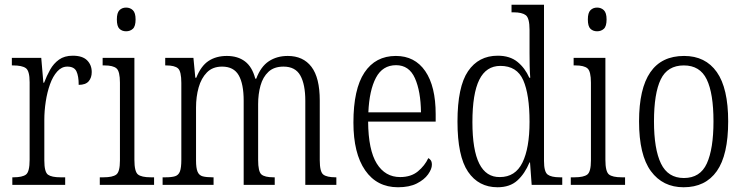

<svg xmlns="http://www.w3.org/2000/svg" viewBox="-20 -780 3141 810"><path d="M32 0V-32H37Q74 -32 89.5 -43.5Q105 -55 105 -106V-433Q105 -481 89 -492.5Q73 -504 35 -504H30V-536H154L163 -431H166Q177 -460 191.5 -486Q206 -512 229 -528.5Q252 -545 287 -545Q328 -545 347.5 -525.5Q367 -506 367 -476Q367 -452 354 -437Q341 -422 312 -422Q312 -459 302.5 -479Q293 -499 264 -499Q240 -499 221.5 -478.5Q203 -458 191 -424.5Q179 -391 173 -351.5Q167 -312 167 -275V-103Q167 -54 182.5 -43Q198 -32 235 -32H255V0Z M512 -648Q495 -648 484 -658.5Q473 -669 473 -698Q473 -726 484 -737Q495 -748 512 -748Q529 -748 540.5 -737Q552 -726 552 -698Q552 -669 540.5 -658.5Q529 -648 512 -648ZM401 0V-32H417Q455 -32 470.5 -43.5Q486 -55 486 -103V-431Q486 -479 471.5 -491.5Q457 -504 421 -504H413V-536H547V-106Q547 -56 562 -44Q577 -32 616 -32H630V0Z M666 0V-32H679Q704 -32 718.5 -36.5Q733 -41 739 -56.5Q745 -72 745 -106V-430Q745 -479 731 -491.5Q717 -504 681 -504H677V-536H796L804 -452H808Q828 -502 860 -523Q892 -544 937 -544Q983 -544 1013.5 -521Q1044 -498 1057 -448H1061Q1080 -499 1114 -521.5Q1148 -544 1194 -544Q1259 -544 1294 -498Q1329 -452 1329 -356V-104Q1329 -55 1344 -43.5Q1359 -32 1396 -32H1399V0H1268V-355Q1268 -424 1247 -461.5Q1226 -499 1176 -499Q1136 -499 1112.5 -477Q1089 -455 1079 -419Q1069 -383 1069 -341V-105Q1069 -56 1083 -44Q1097 -32 1134 -32H1139V0H1008V-355Q1008 -426 987 -462.5Q966 -499 917 -499Q877 -499 853 -474.5Q829 -450 818 -411Q807 -372 807 -326V-103Q807 -71 813.5 -55.5Q820 -40 835.5 -36Q851 -32 876 -32H881V0Z M1659 10Q1570 10 1520.5 -61.5Q1471 -133 1471 -263Q1471 -404 1517.5 -474Q1564 -544 1650 -544Q1730 -544 1774 -480Q1818 -416 1818 -298V-267H1533Q1534 -147 1569.5 -90Q1605 -33 1668 -33Q1714 -33 1743 -57Q1772 -81 1787 -113Q1793 -110 1797.5 -103.5Q1802 -97 1802 -85Q1802 -67 1786 -44.5Q1770 -22 1738.5 -6Q1707 10 1659 10ZM1756 -306Q1755 -395 1730.5 -450Q1706 -505 1651 -505Q1594 -505 1566 -452Q1538 -399 1534 -306Z M2079 10Q1999 10 1954.5 -55.5Q1910 -121 1910 -267Q1910 -414 1954.5 -479.5Q1999 -545 2080 -545Q2131 -545 2163 -519Q2195 -493 2213 -452H2217Q2215 -476 2214.5 -502.5Q2214 -529 2214 -555V-654Q2214 -704 2198 -716Q2182 -728 2147 -728H2138V-760H2275V-101Q2275 -55 2290.5 -43.5Q2306 -32 2342 -32H2352V0H2223L2216 -95H2214Q2194 -47 2162.5 -18.5Q2131 10 2079 10ZM2089 -33Q2154 -33 2184 -94Q2214 -155 2214 -266Q2214 -381 2187.5 -441.5Q2161 -502 2091 -502Q2031 -502 2002 -443.5Q1973 -385 1973 -265Q1973 -147 2002 -89.5Q2031 -32 2089 -33Z M2499 -648Q2482 -648 2471 -658.5Q2460 -669 2460 -698Q2460 -726 2471 -737Q2482 -748 2499 -748Q2516 -748 2527.5 -737Q2539 -726 2539 -698Q2539 -669 2527.5 -658.5Q2516 -648 2499 -648ZM2388 0V-32H2404Q2442 -32 2457.5 -43.5Q2473 -55 2473 -103V-431Q2473 -479 2458.5 -491.5Q2444 -504 2408 -504H2400V-536H2534V-106Q2534 -56 2549 -44Q2564 -32 2603 -32H2617V0Z M2864 10Q2776 10 2726 -58Q2676 -126 2676 -268Q2676 -544 2866 -544Q2956 -544 3004 -476Q3052 -408 3052 -268Q3052 -126 3004 -58Q2956 10 2864 10ZM2865 -29Q2934 -29 2962 -90.5Q2990 -152 2990 -268Q2990 -386 2961.5 -445Q2933 -504 2865 -504Q2796 -504 2767.5 -445Q2739 -386 2739 -268Q2739 -151 2768.5 -90Q2798 -29 2865 -29Z"/></svg>

Font: Noto Serif Lao Condensed Light
Style: Regular
Weight: 300
Width: 3
Designer: Monotype Design Team
Foundry: Monotype Imaging Inc.
Version: Version 2.003; ttfautohint (v1.8.4.7-5d5b)